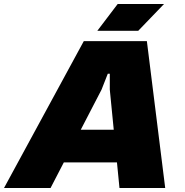

<svg xmlns="http://www.w3.org/2000/svg" viewBox="-54 -933 917 953"><path d="M-34 0 362 -729H675L766 0H539L491 -488V-567H481L450 -488L197 0ZM247 -127 331 -289H526L542 -127ZM429 -780 530 -913H760L632 -780Z"/></svg>

Font: Hubot Sans Condensed ExtraLight Black
Style: Italic
Weight: 900
Italic angle: -12.0243°
Version: Version 2.000